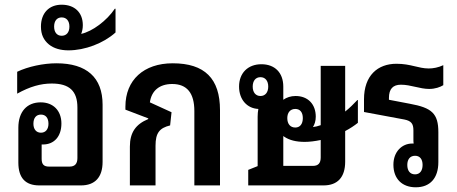

<svg xmlns="http://www.w3.org/2000/svg" viewBox="-20 -788 1942 816"><path d="M147 0H324C384 0 416 -35 416 -100V-343C416 -459 348 -519 220 -519C164 -519 99 -505 53 -483V-390C107 -420 153 -433 200 -433C275 -433 309 -401 309 -331V-116C309 -92 298 -80 276 -80H188C166 -80 157 -90 157 -113V-166C157 -169 157 -171 157 -174C159 -174 161 -174 163 -174C210 -174 241 -208 241 -263C241 -318 206 -353 153 -353C95 -353 58 -314 58 -245V-97C58 -32 88 0 147 0ZM154 -224C134 -224 122 -239 122 -262C122 -287 134 -301 154 -301C174 -301 186 -287 186 -262C186 -239 174 -224 154 -224Z M271 -574C341 -574 420 -604 471 -650V-751H468C434 -700 372 -654 325 -644C329 -654 332 -666 332 -681C332 -735 297 -768 242 -768C188 -768 154 -732 154 -675C154 -641 166 -617 188 -599C209 -582 238 -574 271 -574ZM242 -636C222 -636 210 -651 210 -675C210 -699 222 -714 242 -714C262 -714 275 -700 275 -675C275 -650 262 -636 242 -636Z M532 0H641V-169C641 -223 658 -244 703 -255L709 -311L617 -353C624 -403 658 -431 712 -431C775 -431 806 -392 806 -316V0H915V-320C915 -454 850 -519 714 -519C591 -519 513 -448 513 -335V-322L610 -285V-282C557 -260 532 -225 532 -165Z M1035 0H1355C1415 0 1447 -35 1447 -101V-231C1468 -242 1486 -254 1501 -266V-363H1499C1483 -346 1466 -329 1447 -314V-508H1343V-256C1332 -252 1320 -249 1310 -248C1317 -259 1322 -274 1322 -292C1322 -345 1289 -380 1236 -380C1216 -380 1198 -374 1184 -364V-420C1184 -479 1148 -515 1091 -515C1034 -515 996 -478 996 -420C996 -365 1030 -327 1078 -325C1076 -314 1075 -304 1075 -292V-82L1035 -66ZM1087 -380C1067 -380 1054 -395 1054 -420C1054 -444 1066 -460 1087 -460C1107 -460 1120 -445 1120 -420C1120 -395 1107 -380 1087 -380ZM1235 -246C1214 -246 1201 -261 1201 -286C1201 -310 1214 -325 1235 -325C1255 -325 1267 -311 1267 -286C1267 -261 1255 -246 1235 -246ZM1275 -185C1296 -185 1319 -188 1343 -193V-119C1343 -95 1333 -83 1310 -83H1184V-210C1186 -209 1187 -208 1188 -207C1210 -192 1239 -185 1275 -185Z M1747 8C1808 8 1843 -31 1843 -99V-226C1843 -306 1815 -330 1722 -347L1633 -364V-372C1633 -410 1650 -428 1684 -428C1726 -428 1764 -410 1804 -410C1830 -410 1851 -418 1864 -426V-511C1843 -501 1821 -497 1802 -497C1758 -497 1726 -517 1665 -517C1585 -517 1527 -467 1527 -366V-312L1699 -280C1728 -274 1737 -262 1737 -234V-196C1737 -190 1737 -184 1738 -178C1736 -178 1734 -178 1732 -178C1688 -178 1652 -143 1652 -88C1652 -28 1689 8 1747 8ZM1744 -47C1723 -47 1711 -62 1711 -87C1711 -111 1723 -126 1744 -126C1764 -126 1776 -112 1776 -87C1776 -62 1764 -47 1744 -47Z"/></svg>

Font: Noto Sans Thai Looped UI Narrow Medium
Style: Regular
Weight: 500
Width: 4
Designer: Cadson Demak Team
Foundry: Cadson Demak Co., Ltd.
Version: Version 1.000